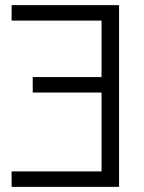

<svg xmlns="http://www.w3.org/2000/svg" viewBox="-20 -725 557 745"><path d="M442 0H25V-60H391L374 -42V-662L391 -645H25V-705H442ZM400 -366H107V-426H400Z"/></svg>

Font: TikTok Sans Light
Style: Regular
Weight: 300
Version: Version 4.000